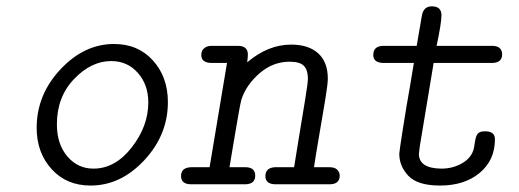

<svg xmlns="http://www.w3.org/2000/svg" viewBox="-20 -574 1615 598"><path d="M94.2 -175.8Q94.2 -278.8 168.2 -357.9Q242.2 -437 335 -437Q410.2 -437 456.5 -385.5Q502.9 -334 502.9 -255.9Q502.9 -153.8 429.4 -75Q356 3.9 262.2 3.9Q187 3.9 140.6 -47.4Q94.2 -98.6 94.2 -175.8ZM157.2 -187Q157.2 -125 189.7 -86.9Q222.2 -48.8 271 -48.8Q338.9 -48.8 390.4 -115Q441.9 -181.2 441.9 -254.9Q441.9 -310.1 409.4 -346.9Q377 -383.8 326.2 -383.8Q264.2 -383.8 210.7 -327.9Q157.2 -272 157.2 -187Z M574.7 -53.2H632.8L687 -377.9H637.7Q606.9 -378.9 606.9 -402.8Q606.9 -408.7 608.9 -414.3Q610.8 -419.9 618.4 -425.5Q626 -431.2 638.7 -431.2H720.7Q751.5 -431.2 752 -404.8Q752 -397.9 750 -379.9Q814.9 -435.1 886.7 -435.1Q940.9 -435.1 970.9 -408Q1001 -380.9 1001 -329.1Q1001 -312 992.9 -262.9Q984.9 -213.9 973.4 -147.9Q961.9 -82 958 -53.2H1005.9Q1022.9 -53.2 1030.5 -45.2Q1038.1 -37.1 1038.1 -26.9Q1038.1 0 1005.9 0H838.9Q806.6 0 806.6 -25.4Q806.6 -51.8 836.9 -53.2H896Q898.9 -73.2 909.9 -139.2Q920.9 -205.1 929.9 -260.5Q939 -315.9 939 -329.1Q939 -355 927 -368.4Q915 -381.8 881.8 -381.8Q830.1 -381.8 788.6 -345.9Q747.1 -310.1 731.9 -264.2Q729 -255.4 720 -202.6Q710.9 -149.9 702.9 -102.1Q694.8 -54.2 694.8 -53.2H744.1Q774.9 -53.2 774.9 -26.9Q774.9 0 742.7 0H575.7Q543.9 0 543.9 -25.9Q543.9 -51.8 574.7 -53.2Z M1142.6 -402.8Q1142.6 -430.7 1173.8 -431.2H1277.8Q1277.8 -431.2 1293.9 -524.9Q1298.8 -553.7 1323.7 -554.2H1325.7Q1354.5 -554.2 1355 -526.9Q1355 -502 1339.8 -431.2H1512.7Q1543.5 -431.2 1543.9 -404.8Q1543.9 -377.9 1511.7 -377.9H1330.6L1287.6 -119.1Q1287.6 -119.1 1284.7 -95.2Q1284.7 -49.3 1355 -48.8Q1389.2 -48.8 1417.5 -64.5Q1445.8 -80.1 1454.6 -106.9Q1456.5 -112.8 1459.2 -131.8Q1461.9 -150.9 1468.3 -158Q1474.6 -165 1489.7 -165H1491.7Q1521.5 -165 1521.5 -140.1Q1521.5 -75.2 1474.1 -35.6Q1426.8 3.9 1350.6 3.9Q1280.8 3.9 1252.2 -26.1Q1223.6 -56.2 1223.6 -95.2Q1223.6 -101.1 1234.6 -171.6Q1245.6 -242.2 1257.8 -310.1L1269 -377.9H1175.8Q1142.6 -377.9 1142.6 -402.8Z"/></svg>

Font: CMU Typewriter Text
Style: LightOblique
Weight: 200
Italic angle: -9.46001°
Version: Version 0.7.0